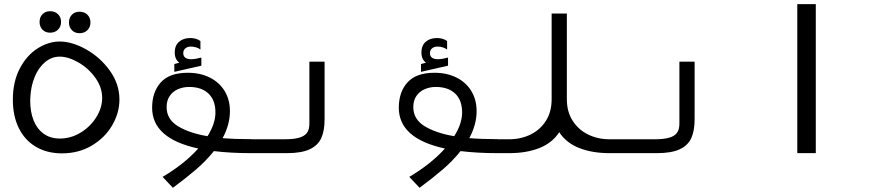

<svg xmlns="http://www.w3.org/2000/svg" viewBox="-20 -745 4240 934"><path d="M42.5 -260Q42.5 -348 76.5 -412.2Q110.5 -476.5 163.2 -509.8Q216 -543 270.5 -543Q331 -543 399.5 -504.5Q468 -466 514.5 -401Q561 -336 561 -260.5Q561 -196 525.8 -135.5Q490.5 -75 426.8 -37Q363 1 281.5 1Q208.5 1 154.5 -31Q100.5 -63 71.5 -122Q42.5 -181 42.5 -260ZM477 -268.5Q477 -320.5 443.5 -367Q410 -413.5 361 -441.5Q312 -469.5 270.5 -469.5Q231.5 -469.5 199.8 -443.2Q168 -417 149 -371.5Q130 -326 127.5 -270L127 -254Q127 -201.5 143.2 -160Q159.5 -118.5 192 -94.8Q224.5 -71 271.5 -71Q324.5 -71 372 -99.8Q419.5 -128.5 448.2 -174.5Q477 -220.5 477 -268.5ZM172.5 -638.5Q172.5 -661.5 186.8 -676Q201 -690.5 224 -690.5Q247.5 -690.5 262.2 -676Q277 -661.5 277 -638.5Q277 -615.5 262.2 -600.8Q247.5 -586 224 -586Q201 -586 186.8 -600.5Q172.5 -615 172.5 -638.5ZM315.5 -636Q315.5 -659 329.8 -673.5Q344 -688 367 -688Q390.5 -688 405.2 -673.5Q420 -659 420 -636Q420 -613 405.2 -598.2Q390.5 -583.5 367 -583.5Q344 -583.5 329.8 -598Q315.5 -612.5 315.5 -636Z M944.5 -22.5Q720 -71 720 -221Q720 -297 762 -344Q804 -391 893.5 -391Q954 -391 1000.5 -367.8Q1047 -344.5 1072.8 -302.2Q1098.5 -260 1098.5 -204.5Q1098.5 -139 1063 -73Q1122 -68 1201.5 -68V0Q1102 0 1020.5 -10Q982.5 37.5 933 80Q883.5 122.5 821 168.5L771 115.5Q877 52.5 944.5 -22.5ZM989.5 -82.5Q1028 -143.5 1028 -198Q1028 -257.5 994.2 -289.8Q960.5 -322 900 -322Q871 -322 846 -311.2Q821 -300.5 805.8 -278.5Q790.5 -256.5 790.5 -224Q790.5 -165 845.5 -131.2Q900.5 -97.5 989.5 -82.5ZM828 -433.5 852.5 -440Q830 -456 830 -490Q830 -523.5 851 -541.8Q872 -560 905.5 -560Q934.5 -560 955 -545.5V-504Q947 -510.5 934.2 -514.5Q921.5 -518.5 908.5 -518.5Q892 -518.5 881.8 -509.8Q871.5 -501 871.5 -487Q871.5 -457 910.5 -457Q930 -457 959.5 -465V-425.5L828 -395.5Z M1200 -67.5H1364Q1408 -67.5 1434.2 -74.8Q1460.5 -82 1472.8 -98.2Q1485 -114.5 1485 -143V-445H1559V-164.5Q1559 -109 1542.8 -73.2Q1526.5 -37.5 1486.5 -18.8Q1446.5 0 1375.5 0H1200Z M2144.5 -22.5Q1920 -71 1920 -221Q1920 -297 1962 -344Q2004 -391 2093.5 -391Q2154 -391 2200.5 -367.8Q2247 -344.5 2272.8 -302.2Q2298.5 -260 2298.5 -204.5Q2298.5 -139 2263 -73Q2322 -68 2401.5 -68V0Q2302 0 2220.5 -10Q2182.5 37.5 2133 80Q2083.5 122.5 2021 168.5L1971 115.5Q2077 52.5 2144.5 -22.5ZM2189.5 -82.5Q2228 -143.5 2228 -198Q2228 -257.5 2194.2 -289.8Q2160.5 -322 2100 -322Q2071 -322 2046 -311.2Q2021 -300.5 2005.8 -278.5Q1990.5 -256.5 1990.5 -224Q1990.5 -165 2045.5 -131.2Q2100.5 -97.5 2189.5 -82.5ZM2028 -433.5 2052.5 -440Q2030 -456 2030 -490Q2030 -523.5 2051 -541.8Q2072 -560 2105.5 -560Q2134.5 -560 2155 -545.5V-504Q2147 -510.5 2134.2 -514.5Q2121.5 -518.5 2108.5 -518.5Q2092 -518.5 2081.8 -509.8Q2071.5 -501 2071.5 -487Q2071.5 -457 2110.5 -457Q2130 -457 2159.5 -465V-425.5L2028 -395.5Z M2397.5 -67.5H2457Q2513.5 -67.5 2560.8 -90.5Q2608 -113.5 2635.8 -157.5Q2663.5 -201.5 2663.5 -262V-679H2737.5V-262Q2737.5 -201.5 2765.8 -157.5Q2794 -113.5 2841.2 -90.5Q2888.5 -67.5 2945.5 -67.5H3002V0H2945.5Q2860.5 0 2797 -25.2Q2733.5 -50.5 2700.5 -102Q2667.5 -50.5 2604.8 -25.2Q2542 0 2457 0H2397.5Z M3000 -67.5H3164Q3208 -67.5 3234.2 -74.8Q3260.5 -82 3272.8 -98.2Q3285 -114.5 3285 -143V-445H3359V-164.5Q3359 -109 3342.8 -73.2Q3326.5 -37.5 3286.5 -18.8Q3246.5 0 3175.5 0H3000Z M3948.5 -725V0H3858.5V-725Z"/></svg>

Font: JuliaMono
Style: Regular
Weight: 400
Monospace: yes
Designer: cormullion
Foundry: corm
Version: Version 0.055; ttfautohint (v1.8.4)